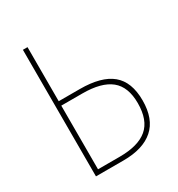

<svg xmlns="http://www.w3.org/2000/svg" viewBox="-170 -826 871 938"><g transform="rotate(-30 265.0 -357.0)"><path d="M98 0V-714H124V-409H243Q364 -409 422.5 -360.5Q481 -312 481 -208Q481 -103 422.5 -51.5Q364 0 253 0ZM124 -25H246Q351 -25 402.5 -68.5Q454 -112 454 -208Q454 -300 402 -342Q350 -384 243 -384H124Z"/></g></svg>

Font: Noto Sans Mono Condensed Thin
Style: Regular
Weight: 100
Width: 3
Designer: Monotype Design Team
Foundry: Monotype Imaging Inc.
Version: Version 2.014; ttfautohint (v1.8.4.7-5d5b)